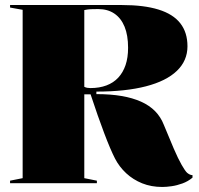

<svg xmlns="http://www.w3.org/2000/svg" viewBox="-20 -728 790 763"><path d="M625 15Q581 15 545 0.5Q509 -14 481.5 -39.5Q454 -65 437 -98Q419 -133 394 -199Q369 -265 340 -353H315V-20L365 -10V0H20V-10L70 -20V-689L20 -698V-708H465Q552 -708 610 -690Q668 -672 696.5 -635.5Q725 -599 725 -544Q725 -487 683 -446.5Q641 -406 560 -385Q479 -364 363 -364V-354Q419 -354 463 -346.5Q507 -339 540.5 -324Q574 -309 596.5 -286Q619 -263 631 -232Q653 -178 670.5 -137.5Q688 -97 702 -72.5Q716 -48 724 -41Q735 -32 745 -32V-22Q727 -7 705 1Q683 9 662 12Q641 15 625 15ZM339 -378Q375 -378 403 -388.5Q431 -399 450 -419.5Q469 -440 479 -469.5Q489 -499 489 -538Q489 -588 475 -622Q461 -656 434.5 -674Q408 -692 370 -692Q354 -692 341.5 -691.5Q329 -691 315 -688V-383Q321 -380 327 -379Q333 -378 339 -378Z"/></svg>

Font: Kalnia
Style: Bold
Weight: 700
Designer: Frida Medrano
Foundry: Frida Medrano
Version: Version 1.105